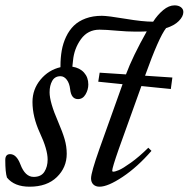

<svg xmlns="http://www.w3.org/2000/svg" viewBox="-28 -686 705 717"><path d="M82.5 11.2Q25.4 11.2 -2 -22.9Q-8.3 -42.5 -8.3 -88.4Q-8.3 -110.4 9.8 -110.4Q33.7 -110.4 48.3 -71.8Q65.9 -25.4 97.7 -25.4Q125.5 -25.4 137.7 -44.4Q149.9 -63.5 149.9 -90.3Q149.9 -127.9 120.6 -190.4Q93.3 -250 93.3 -305.2Q93.3 -352.5 123.3 -388.7Q153.3 -424.8 197.8 -435.1V-438.5Q197.8 -470.2 202.6 -497.6Q207.5 -524.9 219 -549.1Q230.5 -573.2 248 -590.3Q265.6 -607.4 292.2 -617.2Q318.8 -627 352.5 -627Q374 -627 441.4 -615.7Q504.4 -605 543.9 -605Q560.1 -630.4 581.3 -648.2Q602.5 -666 624 -666Q638.2 -666 647.5 -659.2Q656.7 -652.3 656.7 -641.1Q656.7 -624.5 639.6 -607.4Q622.6 -590.3 592.3 -581.1Q565.4 -547.4 513.7 -403.3L615.7 -396.5L609.9 -353.5L500 -364.7L415.5 -129.4Q391.1 -59.6 391.1 -48.8Q391.1 -44.9 395 -44.9Q401.9 -44.9 416 -50.8Q430.2 -56.6 460.7 -78.4Q491.2 -100.1 525.9 -134.3L537.6 -122.6Q484.9 -62 429.9 -25.4Q375 11.2 343.8 11.2Q329.1 11.2 320.6 2.9Q312 -5.4 312 -20Q312 -41.5 343.3 -129.9L429.7 -371.6L338.9 -380.9L344.2 -414.6L442.4 -408.2Q467.3 -475.1 520 -568.8Q509.3 -567.9 478 -567.9Q447.3 -567.9 409.2 -571.3Q366.2 -575.2 343.8 -575.2Q299.8 -575.2 274.2 -539.6Q248.5 -503.9 244.6 -459Q244.1 -455.6 243.4 -448Q242.7 -440.4 242.2 -437Q270 -432.6 285.9 -414.8Q301.8 -397 301.8 -370.6Q301.8 -351.1 291.5 -333.5Q281.2 -315.9 263.2 -315.9Q237.8 -315.9 233.9 -353Q231.4 -375 221.4 -388.2Q211.4 -401.4 197.8 -401.4Q176.8 -401.4 167 -384Q157.2 -366.7 157.2 -341.3Q157.2 -304.2 189 -231.4Q205.6 -192.9 213.4 -166Q221.2 -139.2 221.2 -111.8Q221.2 -60.5 184.3 -24.7Q147.5 11.2 82.5 11.2Z"/></svg>

Font: Elstob 14pt
Style: Italic
Weight: 400
Italic angle: -20°
Designer: Peter S. Baker
Version: Version 1.015